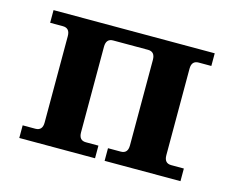

<svg xmlns="http://www.w3.org/2000/svg" viewBox="-75 -599 876 709"><g transform="rotate(15 362.5 -244.5)"><path d="M665 0H375V-48.3H423.8Q450.7 -48.3 450.7 -79.1V-406.2Q450.7 -437.5 423.8 -437.5H290.5Q263.7 -437.5 263.7 -406.2V-79.1Q263.7 -48.3 290.5 -48.3H338.4V0H48.8V-48.3H97.2Q124.5 -48.3 124.5 -79.1V-409.7Q124.5 -440.4 97.2 -440.4H48.8V-488.8H665V-440.4H616.7Q589.8 -440.4 589.8 -409.7V-79.1Q589.8 -48.3 616.7 -48.3H665Z"/></g></svg>

Font: Munson
Style: Bold
Weight: 700
Designer: Paul James MIller
Foundry: High-Logic / Made with FontCreator
Version: Version 2.10;May 5, 2019;FontCreator 11.5.0.2430 64-bit